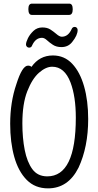

<svg xmlns="http://www.w3.org/2000/svg" viewBox="-20 -1018 540 1056"><path d="M244 18Q173 18 127 -28.5Q81 -75 58.5 -155Q36 -235 36 -337Q36 -456 70 -555Q102 -657 134 -657Q147 -657 153 -650Q197 -713 271 -713Q334 -713 377 -667.5Q420 -622 442.5 -543Q465 -464 465 -363Q465 -210 412 -96Q355 18 244 18ZM240 -48Q397 -48 397 -371Q397 -487 368 -564Q335 -651 267 -651Q232 -651 194.5 -618Q157 -585 130 -516Q103 -447 103 -339Q103 -259 116 -193Q129 -127 158 -87.5Q187 -48 240 -48ZM140 -756Q133 -756 128 -761Q123 -766 123 -773Q123 -786 133.5 -807.5Q144 -829 164 -848Q184 -867 213 -867Q240 -867 257.5 -855.5Q275 -844 289 -832Q307 -816 320 -816Q355 -816 374 -858Q379 -870 391 -870Q398 -870 402.5 -865Q407 -860 407 -853Q407 -824 377 -787Q355 -759 318 -759Q290 -759 271 -771.5Q252 -784 238 -797Q224 -810 211 -810Q176 -810 157 -769Q153 -756 140 -756ZM155 -936Q136 -936 136 -968Q136 -998 156 -998H361Q380 -998 380 -967Q380 -936 360 -936Z"/></svg>

Font: LXGW WenKai Mono TC
Style: Regular
Weight: 400
Designer: LXGW / Fontworks Inc.
Foundry: LXGW / Fontworks Inc.
Version: Version 1.330